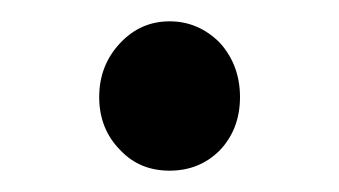

<svg xmlns="http://www.w3.org/2000/svg" viewBox="-20 -147 318 180"><path d="M93 -6Q73 -26 73 -56Q73 -86 93 -107Q112 -127 139 -127Q166 -127 186 -107Q205 -86 205 -56Q205 -26 186 -6Q167 13 139 13Q111 13 93 -6Z"/></svg>

Font: `nÑOSR
Style: Regular
Weight: 400
Designer: Ryoko NISHIZUKA ¬âXZm¬º[P (kana & ideographs); Paul D. Hunt (Latin, Greek & Cyrillic); Wenlong ZHANG _ e¬á¬ü¬ô (bopomof
Foundry: Adobe Systems Incorporated
Version: Version 1.00 June 24, 2014, initial release